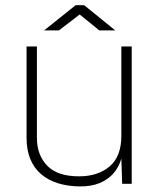

<svg xmlns="http://www.w3.org/2000/svg" viewBox="-20 -692 606 723"><path d="M280 10Q235 9.5 198.2 -2Q161.5 -13.5 135 -36Q108.5 -58.5 94.2 -92.8Q80 -127 80 -173V-517H119V-173Q119 -108 157.8 -68Q196.5 -28 277.5 -28Q349 -28 393 -65.5Q437 -103 437 -181V-517H476V0H440L437 -95Q428 -63 407.2 -39.2Q386.5 -15.5 354.8 -2.5Q323 10.5 280 10ZM354 -577.5 280 -637.5 202 -577.5H146L265 -672.5H297L414 -577.5Z"/></svg>

Font: Public Sans Thin
Style: Regular
Weight: 100
Designer: The Public Sans project authors (U.S. Web Design System). Libre Franklin designed by Pablo Impallari and Rodrigo Fuenzal
Version: Version 1.008